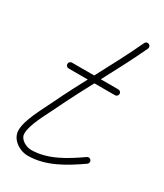

<svg xmlns="http://www.w3.org/2000/svg" viewBox="-149 -609 584 685"><g transform="rotate(30 143.0 -266.5)"><path d="M53 -328C53 -328 53 -328 53 -328C116.7 -328 180.3 -328 244 -328C250.6 -328 256 -333.4 256 -340C256 -346.6 250.6 -352 244 -352C244 -352 244 -352 244 -352C180.3 -352 116.7 -352 53 -352C46.4 -352 41 -346.6 41 -340C41 -333.4 46.4 -328 53 -328ZM257.1 -546.9C251.1 -549.7 243.9 -547.1 241.1 -541.1C185.4 -421.5 117.4 -307.6 60.7 -188.3C42.9 -150.9 8.2 -90.6 8.2 -48.3C8.2 -10.7 47.8 14.6 82.3 14.6C156.2 14.6 222.3 -26.2 280.9 -67.2C286.3 -71 287.6 -78.5 283.8 -83.9C280 -89.3 272.5 -90.6 267.1 -86.8C213 -48.9 150.8 -9.4 82.3 -9.4C61.4 -9.4 32.2 -24.5 32.2 -48.3C32.2 -85.8 66.6 -144.7 82.4 -178C139.1 -297.3 207.1 -411.3 262.9 -530.9C265.7 -536.9 263.1 -544.1 257.1 -546.9Z"/></g></svg>

Font: FRB American Cursive Guidelines Light
Style: Italic
Weight: 300
Italic angle: -25°
Version: Version 2.0;Modular Font Editor K font №1